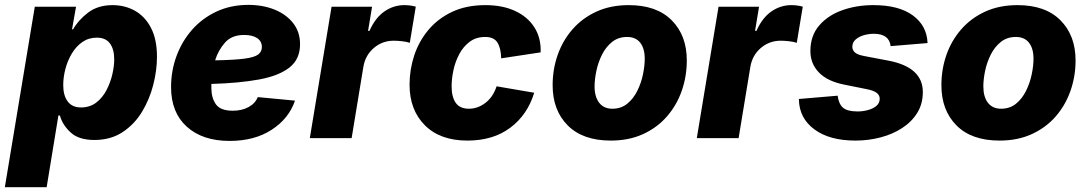

<svg xmlns="http://www.w3.org/2000/svg" viewBox="-44 -574 4521 798"><path d="M-23.9 204.1 100.6 -545.9H272L255.4 -452.1H259.8Q281.2 -490.2 322 -521.5Q362.8 -552.7 423.8 -552.7Q475.1 -552.7 516.8 -529.3Q558.6 -505.9 583.5 -458.3Q608.4 -410.6 608.4 -337.9Q608.4 -281.7 593 -221.4Q577.6 -161.1 546.1 -109.1Q514.6 -57.1 465.3 -24.7Q416 7.8 348.1 7.8Q282.7 7.8 248.8 -24.2Q214.8 -56.2 205.1 -93.8H198.7L149.9 204.1ZM292.5 -127.4Q329.6 -127.4 356 -147.7Q382.3 -168 398.7 -199.5Q415 -231 422.9 -265.1Q430.7 -299.3 430.7 -327.1Q430.7 -369.6 412.8 -393.6Q395 -417.5 358.4 -417.5Q324.2 -417.5 298.1 -399.2Q272 -380.9 254.4 -351.3Q236.8 -321.8 227.8 -287.4Q218.8 -252.9 218.8 -220.2Q218.8 -176.8 237.5 -152.1Q256.3 -127.4 292.5 -127.4Z M910.6 11.7Q797.9 11.7 732.4 -47.4Q667 -106.4 667 -211.9Q667 -279.8 689.7 -341.3Q712.4 -402.8 754.6 -450.7Q796.9 -498.5 856.2 -526.1Q915.5 -553.7 988.3 -553.7Q1048.3 -553.7 1096.9 -534.2Q1145.5 -514.6 1174.3 -478Q1203.1 -441.4 1203.1 -390.1Q1203.1 -328.1 1159.2 -293.5Q1115.2 -258.8 1033 -243.7Q950.7 -228.5 834.5 -225.1Q834.5 -216.3 834.5 -208Q834.5 -167.5 853.3 -140.6Q872.1 -113.8 923.8 -113.8Q960.4 -113.8 988.5 -128.7Q1016.6 -143.6 1027.3 -170.4L1182.1 -155.8Q1156.7 -81.1 1085.2 -34.7Q1013.7 11.7 910.6 11.7ZM850.1 -323.2Q930.7 -324.7 972.4 -330.3Q1014.2 -335.9 1029.3 -347.7Q1044.4 -359.4 1044.4 -378.4Q1044.4 -402.3 1024.9 -415.5Q1005.4 -428.7 970.2 -428.7Q918.9 -428.7 890.9 -396.7Q862.8 -364.7 850.1 -323.2Z M1243.7 0 1334 -545.9H1502.4L1485.8 -445.8H1491.7Q1515.6 -500 1553.7 -526.4Q1591.8 -552.7 1636.2 -552.7Q1660.6 -552.7 1684.1 -546.4L1659.2 -396Q1647 -400.4 1627.2 -402.6Q1607.4 -404.8 1592.3 -404.8Q1545.4 -404.8 1510 -374.8Q1474.6 -344.7 1466.3 -296.4L1417.5 0Z M1898.9 10.3Q1785.2 10.3 1721.7 -53.5Q1658.2 -117.2 1658.2 -222.2Q1658.2 -284.7 1677.7 -343.8Q1697.3 -402.8 1736.8 -450Q1776.4 -497.1 1835.4 -524.9Q1894.5 -552.7 1973.6 -552.7Q2044.4 -552.7 2096.7 -528.6Q2148.9 -504.4 2177 -460.4Q2205.1 -416.5 2203.1 -356.4L2039.1 -331.5Q2038.1 -374 2023.4 -397.2Q2008.8 -420.4 1972.7 -420.4Q1935.1 -420.4 1908.4 -400.6Q1881.8 -380.9 1865 -349.4Q1848.1 -317.9 1840.6 -282.2Q1833 -246.6 1833 -215.3Q1833 -171.4 1850.1 -146.7Q1867.2 -122.1 1904.8 -122.1Q1941.9 -122.1 1973.6 -146.5Q2005.4 -170.9 2020 -215.3L2176.3 -188.5Q2148.4 -96.7 2076.9 -43.2Q2005.4 10.3 1898.9 10.3Z M2494.6 10.3Q2378.4 10.3 2315.7 -52.7Q2252.9 -115.7 2252.9 -219.7Q2252.9 -286.1 2273.9 -345.9Q2294.9 -405.8 2335.7 -452.4Q2376.5 -499 2435.3 -525.9Q2494.1 -552.7 2569.3 -552.7Q2685.1 -552.7 2747.8 -489.7Q2810.5 -426.8 2810.5 -322.8Q2810.5 -256.8 2789.6 -196.8Q2768.6 -136.7 2728 -90.1Q2687.5 -43.5 2628.7 -16.6Q2569.8 10.3 2494.6 10.3ZM2501 -122.1Q2537.6 -122.1 2563.2 -143.1Q2588.9 -164.1 2605 -196.8Q2621.1 -229.5 2628.4 -265.1Q2635.7 -300.8 2635.7 -329.6Q2635.7 -372.6 2616.9 -396.5Q2598.1 -420.4 2562.5 -420.4Q2525.9 -420.4 2500 -399.7Q2474.1 -378.9 2458 -346.7Q2441.9 -314.5 2434.6 -279.1Q2427.2 -243.7 2427.2 -214.8Q2427.2 -171.9 2446.3 -147Q2465.3 -122.1 2501 -122.1Z M2852.1 0 2942.4 -545.9H3110.8L3094.2 -445.8H3100.1Q3124 -500 3162.1 -526.4Q3200.2 -552.7 3244.6 -552.7Q3269 -552.7 3292.5 -546.4L3267.6 -396Q3255.4 -400.4 3235.6 -402.6Q3215.8 -404.8 3200.7 -404.8Q3153.8 -404.8 3118.4 -374.8Q3083 -344.7 3074.7 -296.4L3025.9 0Z M3511.7 10.3Q3403.3 10.3 3340.6 -36.4Q3277.8 -83 3276.4 -160.6V-162.6L3437.5 -176.3Q3441.9 -142.1 3459.7 -126.5Q3477.5 -110.8 3520.5 -110.8Q3542 -110.8 3563.2 -116.5Q3584.5 -122.1 3598.4 -133.8Q3612.3 -145.5 3612.3 -163.6Q3612.3 -178.2 3599.9 -188Q3587.4 -197.8 3557.6 -203.6L3465.3 -222.2Q3395.5 -235.8 3359.9 -272.5Q3324.2 -309.1 3324.2 -361.8Q3324.2 -425.3 3360.6 -467.8Q3397 -510.3 3456.5 -531.5Q3516.1 -552.7 3585.9 -552.7Q3691.4 -552.7 3749.5 -510.3Q3807.6 -467.8 3811 -397.5Q3811 -397 3811 -396.2Q3811 -395.5 3811 -395L3657.7 -382.3Q3651.9 -433.6 3587.4 -433.6Q3567.9 -433.6 3547.4 -428Q3526.9 -422.4 3512.7 -410.2Q3498.5 -397.9 3498.5 -379.4Q3498.5 -366.2 3508.8 -356.4Q3519 -346.7 3546.9 -341.3L3649.4 -321.8Q3791.5 -294.4 3791.5 -191.4Q3791.5 -142.1 3768.1 -104.5Q3744.6 -66.9 3704.8 -41.3Q3665 -15.6 3615 -2.7Q3564.9 10.3 3511.7 10.3Z M4110.4 10.3Q3994.1 10.3 3931.4 -52.7Q3868.7 -115.7 3868.7 -219.7Q3868.7 -286.1 3889.6 -345.9Q3910.6 -405.8 3951.4 -452.4Q3992.2 -499 4051 -525.9Q4109.9 -552.7 4185.1 -552.7Q4300.8 -552.7 4363.5 -489.7Q4426.3 -426.8 4426.3 -322.8Q4426.3 -256.8 4405.3 -196.8Q4384.3 -136.7 4343.8 -90.1Q4303.2 -43.5 4244.4 -16.6Q4185.5 10.3 4110.4 10.3ZM4116.7 -122.1Q4153.3 -122.1 4179 -143.1Q4204.6 -164.1 4220.7 -196.8Q4236.8 -229.5 4244.1 -265.1Q4251.5 -300.8 4251.5 -329.6Q4251.5 -372.6 4232.7 -396.5Q4213.9 -420.4 4178.2 -420.4Q4141.6 -420.4 4115.7 -399.7Q4089.8 -378.9 4073.7 -346.7Q4057.6 -314.5 4050.3 -279.1Q4043 -243.7 4043 -214.8Q4043 -171.9 4062 -147Q4081.1 -122.1 4116.7 -122.1Z"/></svg>

Font: Inter Extra Bold
Style: Italic
Weight: 800
Italic angle: -9.39999°
Designer: Rasmus Andersson
Foundry: rsms
Version: Version 4.000;git-3c8e0fc